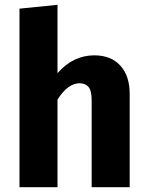

<svg xmlns="http://www.w3.org/2000/svg" viewBox="-20 -778 613 798"><path d="M372 -548Q441 -548 480 -505.5Q519 -463 519 -388V0H361V-361Q361 -401 348 -416.5Q335 -432 311 -432Q262 -432 219 -364V0H61V-742L219 -758V-474Q284 -548 372 -548Z"/></svg>

Font: FiraGO
Style: Bold
Weight: 700
Designer: bBox Type
Foundry: bBox Type GmbH
Version: Version 1.001;PS 001.001;hotconv 1.0.88;makeotf.lib2.5.64775